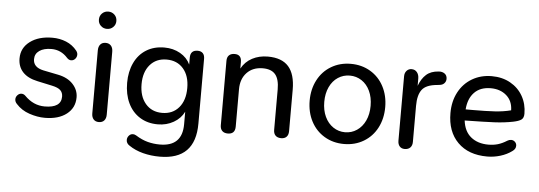

<svg xmlns="http://www.w3.org/2000/svg" viewBox="-54 -853 3385 1205"><g transform="rotate(5 1639.0 -250.5)"><path d="M63 -62Q50 -75 50 -91Q50 -106 61 -117.5Q72 -129 86 -129Q100 -129 111 -118Q166 -62 237 -62Q341 -62 341 -133Q341 -158 325.5 -173Q310 -188 272 -196L179 -216Q117 -229 85.5 -263Q54 -297 54 -349Q54 -415 108 -455.5Q162 -496 249 -496Q295 -496 335.5 -479.5Q376 -463 404 -428Q413 -416 413 -404Q413 -388 402.5 -376.5Q392 -365 377 -365Q363 -365 351 -378Q309 -425 249 -425Q201 -425 173 -405.5Q145 -386 145 -352Q145 -301 209 -287L303 -268Q364 -256 398 -219.5Q432 -183 432 -136Q432 -70 381 -30.5Q330 9 244 9Q197 9 146.5 -8Q96 -25 63 -62Z M539 -45V-441Q539 -466 551 -479.5Q563 -493 584 -493Q605 -493 617.5 -479.5Q630 -466 630 -441V-45Q630 -21 618 -7.5Q606 6 584 6Q563 6 551 -7.5Q539 -21 539 -45ZM529 -635Q529 -659 545 -674.5Q561 -690 584 -690Q607 -690 623 -674.5Q639 -659 639 -635Q639 -612 623 -596.5Q607 -581 584 -581Q561 -581 545 -596.5Q529 -612 529 -635Z M790 137Q769 124 769 102Q769 87 779.5 75Q790 63 805 63Q815 63 825 69Q865 94 902 103.5Q939 113 978 113Q1119 113 1119 -27V-106Q1098 -63 1053.5 -37.5Q1009 -12 954 -12Q889 -12 840.5 -42.5Q792 -73 766 -128Q740 -183 740 -255Q740 -326 766 -381Q792 -436 840.5 -466Q889 -496 954 -496Q1010 -496 1054 -471Q1098 -446 1118 -403V-447Q1118 -494 1164 -494Q1185 -494 1196.5 -482Q1208 -470 1208 -447V-39Q1208 189 984 189Q928 189 878 176Q828 163 790 137ZM1119 -255Q1119 -332 1080 -377Q1041 -422 975 -422Q909 -422 870 -376.5Q831 -331 831 -255Q831 -178 870 -132Q909 -86 975 -86Q1041 -86 1080 -131.5Q1119 -177 1119 -255Z M1349 -41V-447Q1349 -470 1361.5 -482Q1374 -494 1397 -494Q1440 -494 1440 -447V-406Q1464 -450 1507.5 -473Q1551 -496 1606 -496Q1694 -496 1736.5 -448Q1779 -400 1779 -302V-41Q1779 -18 1767 -5.5Q1755 7 1733 7Q1710 7 1697.5 -5.5Q1685 -18 1685 -41V-296Q1685 -360 1660 -390Q1635 -420 1581 -420Q1518 -420 1480.5 -380.5Q1443 -341 1443 -276V-41Q1443 7 1397 7Q1374 7 1361.5 -5.5Q1349 -18 1349 -41Z M1891 -244Q1891 -316 1921 -373.5Q1951 -431 2005.5 -463.5Q2060 -496 2129 -496Q2198 -496 2252.5 -463.5Q2307 -431 2337 -373.5Q2367 -316 2367 -244Q2367 -171 2337 -113.5Q2307 -56 2252.5 -23.5Q2198 9 2129 9Q2060 9 2005.5 -23.5Q1951 -56 1921 -113.5Q1891 -171 1891 -244ZM2275 -244Q2275 -297 2256 -337.5Q2237 -378 2203.5 -400Q2170 -422 2129 -422Q2088 -422 2054.5 -400Q2021 -378 2002 -337.5Q1983 -297 1983 -244Q1983 -191 2002 -150.5Q2021 -110 2054.5 -87.5Q2088 -65 2129 -65Q2170 -65 2203.5 -87.5Q2237 -110 2256 -150.5Q2275 -191 2275 -244Z M2468 -42V-447Q2468 -469 2480.5 -482.5Q2493 -496 2511 -496Q2533 -496 2545.5 -480.5Q2558 -465 2558 -441V-395Q2575 -441 2604 -467Q2633 -493 2682 -496Q2704 -498 2719.5 -487Q2735 -476 2735 -454Q2735 -438 2724.5 -426.5Q2714 -415 2696 -413L2680 -411Q2610 -405 2584.5 -371Q2559 -337 2559 -270V-42Q2559 -19 2546.5 -6Q2534 7 2511 7Q2491 7 2479.5 -6Q2468 -19 2468 -42Z M2778 -243Q2778 -317 2808.5 -374.5Q2839 -432 2893.5 -464Q2948 -496 3017 -496Q3083 -496 3134 -467.5Q3185 -439 3213 -389.5Q3241 -340 3241 -279Q3241 -252 3225.5 -241Q3210 -230 3175 -223Q3120 -212 3058 -209Q2996 -206 2871 -204Q2879 -136 2922 -101Q2965 -66 3032 -66Q3064 -66 3091.5 -74Q3119 -82 3149 -101Q3160 -108 3173 -108Q3187 -108 3197 -98Q3207 -88 3207 -74Q3207 -53 3186 -39Q3155 -16 3114 -3.5Q3073 9 3031 9Q2913 9 2845.5 -58.5Q2778 -126 2778 -243ZM2919 -274Q2999 -274 3054.5 -277.5Q3110 -281 3156 -293Q3155 -352 3116 -386Q3077 -420 3017 -420Q2951 -420 2913.5 -381Q2876 -342 2871 -274Z"/></g></svg>

Font: SN Pro
Style: Regular
Weight: 400
Designer: Tobias Whetton
Foundry: Supernotes
Version: Version 1.003